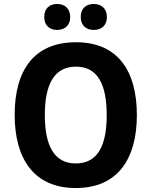

<svg xmlns="http://www.w3.org/2000/svg" viewBox="-20 -938 764 968"><path d="M203 -852C203 -809 231 -787 268 -787C305 -787 334 -809 334 -852C334 -896 305 -918 268 -918C231 -918 203 -897 203 -852ZM387 -852C387 -809 415 -787 453 -787C490 -787 519 -809 519 -852C519 -896 490 -918 453 -918C415 -918 387 -897 387 -852ZM670 -358C670 -582 573 -725 363 -725C154 -725 54 -587 54 -359C54 -136 152 10 362 10C572 10 670 -135 670 -358ZM206 -358C206 -514 254 -602 363 -602C471 -602 518 -515 518 -358C518 -201 471 -114 362 -114C254 -114 206 -202 206 -358Z"/></svg>

Font: Noto Sans Sinhala UI SemiCondensed
Style: Bold
Weight: 700
Width: 4
Designer: Jelle Bosma - Monotype Design Team
Foundry: Monotype Imaging Inc.
Version: Version 2.006